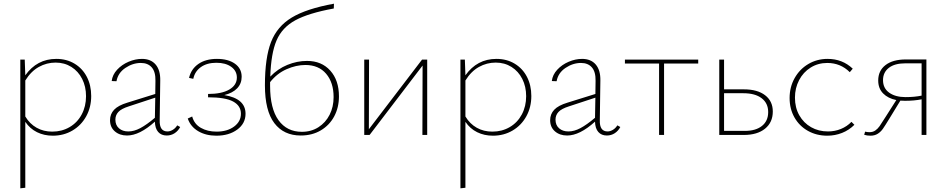

<svg xmlns="http://www.w3.org/2000/svg" viewBox="-20 -731 5128 1040"><path d="M474 -211Q474 -150 447 -101Q420 -52 372.5 -24Q325 4 266 4Q219 4 180.5 -15Q142 -34 117 -71V286L90 289V-408H114L117 -323Q180 -412 285 -412Q341 -412 384 -386Q427 -360 450.5 -314.5Q474 -269 474 -211ZM446 -210Q446 -262 425 -303.5Q404 -345 366.5 -368.5Q329 -392 281 -392Q233 -392 190.5 -368.5Q148 -345 117 -295V-100Q141 -60 178.5 -39Q216 -18 263 -18Q315 -18 357 -42.5Q399 -67 422.5 -111Q446 -155 446 -210Z M956 -43Q945 -22 926 -9.5Q907 3 883 3Q854 3 837 -16Q820 -35 819 -72Q736 3 668 3Q628 3 602 -19.5Q576 -42 576 -80Q576 -113 598 -136.5Q620 -160 670 -175L821 -222L822 -293Q823 -342 802 -366Q781 -390 743 -390Q699 -390 659 -363Q619 -336 611 -291L585 -292Q589 -326 614.5 -353.5Q640 -381 676.5 -396.5Q713 -412 749 -412Q797 -412 823 -381.5Q849 -351 848 -295L845 -80Q843 -19 887 -19Q901 -19 915.5 -27.5Q930 -36 940 -52ZM675 -19Q706 -19 740 -37Q774 -55 819 -93L821 -202L678 -155Q637 -142 621 -124.5Q605 -107 605 -83Q605 -53 624.5 -36Q644 -19 675 -19Z M1310 -115Q1310 -62 1265 -29Q1220 4 1152 4Q1095 4 1053.5 -20.5Q1012 -45 997 -89L1021 -100Q1032 -59 1068 -38.5Q1104 -18 1153 -18Q1211 -18 1248 -45.5Q1285 -73 1285 -115Q1285 -158 1243 -181Q1201 -204 1107 -204V-222Q1181 -222 1222 -246Q1263 -270 1263 -311Q1263 -347 1232.5 -369Q1202 -391 1152 -391Q1101 -391 1068 -367.5Q1035 -344 1027 -304L1004 -309Q1015 -357 1054.5 -384.5Q1094 -412 1155 -412Q1216 -412 1252.5 -386Q1289 -360 1289 -315Q1289 -278 1264.5 -252.5Q1240 -227 1195 -216Q1310 -197 1310 -115Z M1816 -209Q1816 -149 1790.5 -101Q1765 -53 1718 -25Q1671 3 1609 3Q1517 3 1466 -64Q1415 -131 1415 -269Q1415 -418 1448 -503Q1481 -588 1560.5 -636Q1640 -684 1789 -711L1788 -685Q1651 -660 1579.5 -621Q1508 -582 1478 -512Q1448 -442 1444 -316Q1484 -358 1536.5 -379.5Q1589 -401 1643 -401Q1722 -401 1769 -348.5Q1816 -296 1816 -209ZM1787 -205Q1787 -284 1746.5 -331.5Q1706 -379 1634 -379Q1584 -379 1532 -356Q1480 -333 1443 -286V-266Q1443 -143 1488.5 -80Q1534 -17 1615 -17Q1666 -17 1705 -42Q1744 -67 1765.5 -109.5Q1787 -152 1787 -205Z M2294 0H2268L2269 -376L1982 0H1953V-408H1979L1978 -31L2266 -408H2294Z M2858 -211Q2858 -150 2831 -101Q2804 -52 2756.5 -24Q2709 4 2650 4Q2603 4 2564.5 -15Q2526 -34 2501 -71V286L2474 289V-408H2498L2501 -323Q2564 -412 2669 -412Q2725 -412 2768 -386Q2811 -360 2834.5 -314.5Q2858 -269 2858 -211ZM2830 -210Q2830 -262 2809 -303.5Q2788 -345 2750.5 -368.5Q2713 -392 2665 -392Q2617 -392 2574.5 -368.5Q2532 -345 2501 -295V-100Q2525 -60 2562.5 -39Q2600 -18 2647 -18Q2699 -18 2741 -42.5Q2783 -67 2806.5 -111Q2830 -155 2830 -210Z M3340 -43Q3329 -22 3310 -9.5Q3291 3 3267 3Q3238 3 3221 -16Q3204 -35 3203 -72Q3120 3 3052 3Q3012 3 2986 -19.5Q2960 -42 2960 -80Q2960 -113 2982 -136.5Q3004 -160 3054 -175L3205 -222L3206 -293Q3207 -342 3186 -366Q3165 -390 3127 -390Q3083 -390 3043 -363Q3003 -336 2995 -291L2969 -292Q2973 -326 2998.5 -353.5Q3024 -381 3060.5 -396.5Q3097 -412 3133 -412Q3181 -412 3207 -381.5Q3233 -351 3232 -295L3229 -80Q3227 -19 3271 -19Q3285 -19 3299.5 -27.5Q3314 -36 3324 -52ZM3059 -19Q3090 -19 3124 -37Q3158 -55 3203 -93L3205 -202L3062 -155Q3021 -142 3005 -124.5Q2989 -107 2989 -83Q2989 -53 3008.5 -36Q3028 -19 3059 -19Z M3762 -387H3577V0H3550V-387H3365V-408H3762Z M4166 -127Q4166 -68 4124 -34Q4082 0 4009 0H3876V-408H3902V-247H4010Q4083 -247 4124.5 -215Q4166 -183 4166 -127ZM4141 -124Q4141 -172 4105.5 -199Q4070 -226 4007 -226H3902V-22H4015Q4074 -22 4107.5 -49Q4141 -76 4141 -124Z M4257 -200Q4257 -259 4284 -307.5Q4311 -356 4358 -384Q4405 -412 4463 -412Q4543 -412 4599 -359L4583 -340Q4533 -390 4461 -390Q4411 -390 4371 -365Q4331 -340 4308.5 -297Q4286 -254 4286 -202Q4286 -148 4309.5 -106.5Q4333 -65 4373.5 -42Q4414 -19 4465 -19Q4502 -19 4535 -32.5Q4568 -46 4592 -71L4608 -55Q4579 -26 4541 -11Q4503 4 4461 4Q4403 4 4356.5 -22Q4310 -48 4283.5 -94.5Q4257 -141 4257 -200Z M4998 -409V0H4972V-193Q4932 -185 4882 -185Q4865 -185 4857 -186L4799 -91Q4774 -50 4762.5 -33.5Q4751 -17 4734.5 -6.5Q4718 4 4695 4Q4676 4 4661 -1L4666 -18Q4678 -15 4689 -15Q4708 -15 4721 -24Q4734 -33 4744 -47Q4754 -61 4779 -101L4835 -189Q4790 -198 4763.5 -225Q4737 -252 4737 -295Q4737 -348 4776.5 -378.5Q4816 -409 4887 -409ZM4972 -213V-388H4884Q4826 -388 4794.5 -363.5Q4763 -339 4763 -297Q4763 -253 4796.5 -229Q4830 -205 4885 -205Q4933 -205 4972 -213Z"/></svg>

Font: Ysabeau Extralight
Style: Regular
Weight: 200
Designer: Christian Thalmann (Catharsis Fonts)
Version: Version 0.003